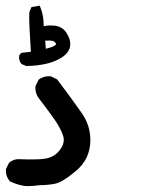

<svg xmlns="http://www.w3.org/2000/svg" viewBox="-38 -465 558 667"><path d="M27.3 87.9Q30.3 87.9 40 88.4Q49.8 88.9 61.3 88.9Q72.8 88.9 87.6 88.6Q102.5 88.4 115 86.7Q127.4 85 135.3 82Q155.8 74.7 169.7 56.4Q183.6 38.1 183.6 21Q183.6 13.7 181.2 6.3Q171.9 -20 152.8 -47.9Q133.3 -76.2 96.2 -124.5Q85 -139.6 85 -159.2Q85 -162.1 85.4 -166.5L96.2 -188L97.2 -189Q112.3 -200.2 131.8 -200.2Q134.8 -200.2 139.2 -199.7L160.6 -189Q213.4 -119.1 245.6 -72.8Q275.9 -29.8 275.9 21.5Q275.9 87.4 225.1 129.4Q179.2 168 153.8 173.1Q128.4 178.2 101.1 178.2Q78.1 181.6 56.4 181.6Q34.7 181.6 -3.4 165.5L-3.9 164.6Q-17.6 148.4 -17.6 128.4Q-17.6 125.5 -17.1 121.6L-6.3 100.1L-5.4 99.6Q7.8 87.9 27.3 87.9ZM36.6 -242.7Q31.2 -249.5 29.8 -255.1Q28.3 -260.7 28.3 -264.4Q28.3 -268.1 28.8 -272.5L35.2 -281.2L69.3 -285.2Q63.5 -372.6 63.5 -407.7Q63.5 -416.5 64 -423.3L71.3 -440.4L100.1 -445.3L101.6 -441.4Q113.8 -411.6 113.8 -377Q113.8 -375.5 113.8 -374Q125.5 -376.5 135.7 -376.5Q146 -376.5 153.8 -375.5Q180.2 -372.1 194.3 -348.6Q206.1 -329.6 206.1 -312Q206.1 -278.8 163.1 -257.8Q146 -249 123.5 -243.7Q89.4 -235.8 53.7 -235.8H52.7ZM156.7 -310.1Q156.7 -310.5 156.7 -311.5Q156.7 -314.5 151.4 -319.8Q146 -324.2 132.3 -324.2Q126.5 -324.2 119.1 -323.7L121.1 -295.4L145 -302.7Z"/></svg>

Font: Bakudai
Style: Medium
Weight: 500
Version: Version 1.48